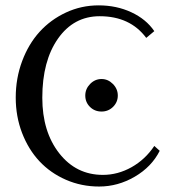

<svg xmlns="http://www.w3.org/2000/svg" viewBox="-20 -679 642 709"><path d="M549.8 -140.1 569.8 -122.1Q540 -63 477.8 -26.6Q415.5 9.8 346.2 9.8Q280.8 9.8 223.6 -15.1Q166.5 -40 125.7 -83.5Q85 -127 61.5 -188Q38.1 -249 38.1 -318.8Q38.1 -390.1 61.8 -453.4Q85.4 -516.6 126.2 -561.5Q167 -606.4 223.6 -632.8Q280.3 -659.2 344.2 -659.2Q410.2 -659.2 464.8 -633.8Q519.5 -608.4 549.8 -564L520 -539.1Q460.4 -619.1 348.1 -619.1Q252.4 -619.1 194.3 -536.6Q136.2 -454.1 136.2 -317.9Q136.2 -192.9 198.7 -113Q261.2 -33.2 359.9 -33.2Q415 -33.2 465.6 -61.5Q516.1 -89.8 549.8 -140.1ZM355 -267.1Q329.6 -267.1 312.3 -284.2Q294.9 -301.3 294.9 -326.2Q294.9 -350.6 312.7 -368.9Q330.6 -387.2 355 -387.2Q378.9 -387.2 397 -368.9Q415 -350.6 415 -326.2Q415 -301.8 397.5 -284.4Q379.9 -267.1 355 -267.1Z"/></svg>

Font: Common Serif News
Style: Regular
Weight: 450
Designer: Philipp H. Poll, Khaled Hosny
Foundry: Stefan Peev, Context Ltd.
Version: Version 1.026